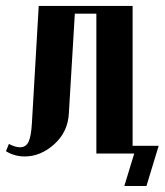

<svg xmlns="http://www.w3.org/2000/svg" viewBox="-20 -515 552 644"><path d="M0 -7.8 9.8 -32.2Q31.2 -21 46.9 -21Q67.4 -21 75.9 -39.8Q84.5 -58.6 86.9 -100.1L109.9 -495.1H424.8V-25.9H512.2L471.2 108.9H397L430.2 0H303.2V-469.2H231L210.9 -133.8Q207.5 -72.3 161.9 -31.2Q116.2 9.8 63 9.8Q28.8 9.8 0 -7.8Z"/></svg>

Font: Moniqa Black Heading
Style: Regular
Weight: 900
Designer: Rajesh Rajput
Foundry: Rajesh Rajput
Version: Version 1.000